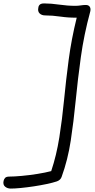

<svg xmlns="http://www.w3.org/2000/svg" viewBox="-83 -837 556 1121"><path d="M-20 264Q-40 264 -53.5 252.5Q-67 241 -62 219Q-60 209 -53 201.5Q-46 194 -28 194Q-1 194 43.5 190Q88 186 135 178.5Q182 171 216 162Q247 69 263.5 -35.5Q280 -140 291 -253.5Q302 -367 318 -488Q334 -609 365 -734Q319 -733 270.5 -740Q222 -747 181 -747Q160 -747 148 -759Q136 -771 141 -793Q142 -803 149.5 -810Q157 -817 175 -817Q215 -817 263 -810Q311 -803 357 -803Q373 -803 388.5 -805.5Q404 -808 418 -808Q434 -808 441 -797.5Q448 -787 444 -770Q407 -634 389 -503.5Q371 -373 359 -250Q347 -127 330 -15.5Q313 96 277 195Q271 214 249 222Q225 230 189.5 237.5Q154 245 114.5 251Q75 257 39 260.5Q3 264 -20 264Z"/></svg>

Font: Shantell Sans Normal
Style: Italic
Weight: 300
Italic angle: -11.31°
Designer: Stephen Nixon, Anya Danilova, Shantell Martin
Foundry: Arrow Type
Version: Version 1.008;[a672d596b]